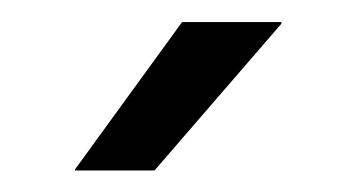

<svg xmlns="http://www.w3.org/2000/svg" viewBox="-20 -703 324 174"><path d="M145 -683H235V-681.5L120 -548.5H48V-549.5Z"/></svg>

Font: Anek Tamil
Style: Regular
Weight: 400
Designer: Aadarsh Rajan (Tamil), Yesha Goshar (Latin)
Foundry: Ek Type
Version: Version 1.003